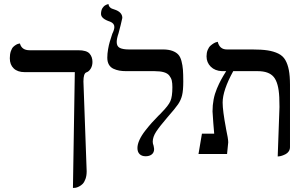

<svg xmlns="http://www.w3.org/2000/svg" viewBox="-20 -766 1505 955"><path d="M395 -360.8 411.1 85.9Q411.1 107.9 405.3 124Q399.4 140.1 391.4 148.4Q383.3 156.7 372.8 161.9Q362.3 167 355.5 168Q348.6 168.9 342.8 168.9L352.1 -407.2H103Q67.4 -407.2 48.1 -425.8Q28.8 -444.3 28.8 -476.1Q28.8 -496.1 33.9 -511.2Q39.1 -526.4 46.4 -533.2Q53.7 -540 61.3 -544.2Q68.8 -548.3 74.2 -548.8L79.1 -549.8Q87.9 -516.1 127 -516.1H369.1Q410.6 -516.1 425.3 -499.5Q439.9 -482.9 439.9 -458Q439.9 -438.5 430.9 -424.1Q421.9 -409.7 409.2 -405.8Q395 -400.4 395 -360.8Z M560.5 -557.1Q560.5 -535.2 576.2 -527.6Q591.8 -520 621.6 -520H782.7H793.5Q819.8 -519.5 837.6 -512.9Q855.5 -506.3 866.2 -495.1Q877 -483.9 882.6 -462.6Q888.2 -441.4 889.9 -419.2Q891.6 -397 891.6 -360.8Q891.6 -315.9 885.7 -292Q879.9 -268.1 865.7 -247.3Q851.6 -226.6 812.5 -182.1Q773.9 -137.2 756.8 -111.1Q739.7 -85 739.7 -61Q739.7 -51.8 743.7 -42Q743.7 -41.5 745.1 -34.9Q746.6 -28.3 746.6 -24.9Q746.6 -7.3 734.9 2Q723.1 11.2 704.6 11.2Q685.5 11.2 674.6 0.7Q663.6 -9.8 663.6 -29.8Q663.6 -47.9 673.8 -70.3Q684.1 -92.8 702.9 -116.7Q721.7 -140.6 735.6 -156Q749.5 -171.4 768.6 -190.9Q776.9 -198.2 782.7 -205.1Q817.9 -240.7 827.6 -263.2Q837.4 -285.6 837.4 -332Q837.4 -352.1 834.5 -365Q831.5 -377.9 822.5 -389.6Q813.5 -401.4 795.2 -406.7Q776.9 -412.1 748.5 -412.1H608.4Q588.9 -412.1 573.7 -414.8Q558.6 -417.5 544.2 -424.1Q529.8 -430.7 521.7 -444.6Q513.7 -458.5 513.7 -479Q513.7 -499 517.6 -521.2Q521.5 -543.5 525.9 -557.9Q530.3 -572.3 538.6 -598.1Q548.8 -618.7 548.8 -631.8Q548.8 -649.9 527.8 -658.2Q482.4 -672.9 482.4 -696.8Q482.4 -705.6 484.4 -713.1Q486.3 -720.7 489.5 -725.6Q492.7 -730.5 496.3 -734.1Q500 -737.8 504.2 -740Q508.3 -742.2 511.2 -743.4Q514.2 -744.6 516.6 -745.1L519.5 -746.1Q521.5 -725.6 547.9 -719.2Q588.4 -706.5 588.4 -676.8Q588.4 -674.3 580.1 -640.9Q571.8 -607.4 569.8 -601.1Q560.5 -574.2 560.5 -557.1Z M1361.3 12.2 1370.1 -233.9Q1370.1 -267.1 1369.1 -282.2Q1365.7 -354 1341.6 -383.1Q1317.4 -412.1 1262.2 -412.1H1140.1Q1087.4 -316.4 1087.4 -255.9Q1087.4 -215.8 1104 -127.9V-127Q1115.2 -75.7 1115.2 -58.1Q1114.3 -47.9 1112.1 -27.1Q1109.9 -6.3 1109.4 0H967.3L984.4 -101.1H1045.4Q1043.5 -131.3 1041 -153.8Q1037.1 -205.6 1037.1 -211.9Q1037.1 -243.2 1042.5 -271.2Q1047.9 -299.3 1058.8 -325.2Q1069.8 -351.1 1079.6 -369.1Q1089.4 -387.2 1105 -412.1H1084Q1049.3 -413.6 1028.3 -434.3Q1007.3 -455.1 1007.3 -485.8Q1007.3 -503.4 1012.9 -517.3Q1018.6 -531.2 1026.9 -538.6Q1035.2 -545.9 1043.5 -550.8Q1051.8 -555.7 1057.6 -556.6L1063 -558.1Q1072.3 -520 1108.4 -520H1234.4Q1280.8 -520 1311 -515.4Q1341.3 -510.7 1364.3 -499.5Q1387.2 -488.3 1399.2 -467.5Q1411.1 -446.8 1416.7 -417.5Q1422.4 -388.2 1422.4 -344.2V-34.2Q1422.4 -22 1416 -12.9Q1409.7 -3.9 1400.6 0.7Q1391.6 5.4 1382.8 8.3Q1374 11.2 1367.7 11.7Z"/></svg>

Font: Common Serif News
Style: Regular
Weight: 450
Designer: Philipp H. Poll, Khaled Hosny
Foundry: Stefan Peev, Context Ltd.
Version: Version 1.026